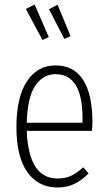

<svg xmlns="http://www.w3.org/2000/svg" viewBox="-20 -823 479 854"><path d="M389 -241H99Q107 -29 236 -29Q270 -29 296 -41Q322 -53 350 -79L374 -52Q344 -21 310.5 -5Q277 11 236 11Q150 11 101.5 -57.5Q53 -126 53 -257Q53 -390 99.5 -461Q146 -532 227 -532Q308 -532 349.5 -468Q391 -404 391 -282Q391 -261 389 -241ZM347 -297Q347 -493 227 -493Q171 -493 136.5 -441.5Q102 -390 99 -277H347ZM134 -803 197 -658 169 -645 95 -783ZM236 -802 294 -662 266 -650 198 -782Z"/></svg>

Font: Fira Sans Extra Condensed ExtraLight
Style: Regular
Weight: 275
Width: 1
Designer: Carrois Corporate & Edenspiekermann AG
Foundry: Carrois Corporate GbR & Edenspiekermann AG
Version: Version 4.203